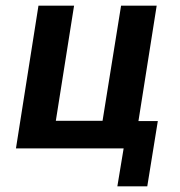

<svg xmlns="http://www.w3.org/2000/svg" viewBox="-20 -521 633 674"><path d="M392 133 414 0H36L115 -501H240L176 -97H340L405 -501H530L466 -96H534L497 133Z"/></svg>

Font: Nunito Sans 7pt Condensed
Style: Bold Italic
Weight: 700
Width: 3
Italic angle: -9°
Designer: Vernon Adams
Foundry: Vernon Adams
Version: Version 3.101;gftools[0.9.27]